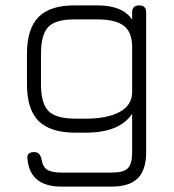

<svg xmlns="http://www.w3.org/2000/svg" viewBox="-20 -492 646 712"><path d="M260 0Q167 0 123.5 -43Q80 -86 80 -179V-292Q80 -386 123.5 -429.5Q167 -473 260 -472H342Q435 -472 470 -419V-446Q470 -472 496 -472Q522 -472 522 -446V72Q522 138 491 169Q460 200 394 200H208Q92 200 82 99Q77 72 107 72Q128 72 134 98Q138 126 154.5 137Q171 148 208 148H394Q438 148 454 132Q470 116 470 72V-70Q423 0 298 0ZM260 -52H298Q378 -52 424 -77Q470 -102 470 -151V-318Q470 -373 439 -396.5Q408 -420 342 -420H260Q188 -421 160 -393Q132 -365 132 -292V-179Q132 -108 160 -80Q188 -52 260 -52Z"/></svg>

Font: Jura
Style: Regular
Weight: 400
Designer: Daniel Johnson, Alexei Vanyashin
Foundry: Daniel Johnson
Version: Version 5.103